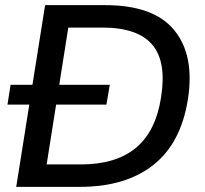

<svg xmlns="http://www.w3.org/2000/svg" viewBox="-20 -725 794 745"><path d="M9 0ZM43 0 155 -705H389Q577 -705 656.5 -607.5Q736 -510 709 -339Q682 -169 574.5 -84.5Q467 0 291 0ZM161 -87H294Q430 -87 507.5 -151.5Q585 -216 605 -348Q627 -486 570.5 -552Q514 -618 377 -618H245ZM9 -319 21 -396H406L393 -319Z"/></svg>

Font: Winston Medium
Style: Italic
Weight: 500
Italic angle: -9°
Designer: Original fonts by Vernon Adams / Changes by Cristiano Sobral
Foundry: Original fonts by Vernon Adams / Changes by Cristiano Sobral
Version: Version 2.503;July 17, 2020;FontCreator 13.0.0.2655 64-bit